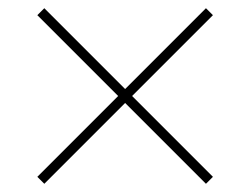

<svg xmlns="http://www.w3.org/2000/svg" viewBox="-20 -587 610 468"><path d="M482 -567 285 -370 88 -567 71 -550 268 -353 71 -156 88 -139 285 -336 482 -139 499 -156 302 -353 499 -550Z"/></svg>

Font: Noto Kufi Arabic Thin
Style: Regular
Weight: 100
Designer: Monotype Design Team, David Williams, Khaled Hosny
Foundry: Google LLC
Version: Version 2.109